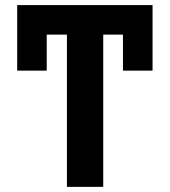

<svg xmlns="http://www.w3.org/2000/svg" viewBox="-20 -727 661 747"><path d="M381.6 0H240.4V-707.2H381.6ZM573.5 -592.3H46.9V-707.2H573.5ZM573.5 -452.2H458.4V-707.2H573.5ZM161.8 -452.2H46.9V-707.2H161.8Z"/></svg>

Font: Pretendard Variable
Style: Regular
Weight: 400
Designer: Base glyphs from Inter by Rasmus Andersson; Hangul glyphs from Noto Sans CJK(Source Han Sans) by Jang Soo-young and Kang
Foundry: Kil Hyung-jin
Version: Version 1.100;FEAKit 1.0